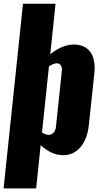

<svg xmlns="http://www.w3.org/2000/svg" viewBox="-20 -830 546 1040"><path d="M-0.5 190.4H175.8L200.2 -43.9C239.6 -7.5 280.3 10.7 322.3 10.7C359.7 10.7 391 -3.9 416 -33.2C441.1 -62.5 456.2 -102.9 461.4 -154.3L490.7 -429.7C492 -440.8 492.7 -451.3 492.7 -461.4C492.7 -495.9 485.7 -523.8 471.7 -544.9C453.8 -572.3 425.3 -586.9 386.2 -588.9H380.9C339.8 -588.9 297 -571.5 252.4 -536.6L280.8 -809.6H104.5ZM241.7 -99.6C231.6 -99.9 220.2 -104.2 207.5 -112.3L245.1 -470.2C260.7 -480.3 273.1 -485.8 282.2 -486.8C284.2 -487.1 286 -487.3 287.6 -487.3C296.7 -487.3 303.7 -483.7 308.6 -476.6C313.2 -470.1 315.4 -462.2 315.4 -453.1C315.4 -450.5 315.3 -447.9 314.9 -445.3L283.2 -143.6C281.9 -130.9 277.7 -120.3 270.5 -111.8C263.3 -103.7 254.2 -99.6 243.2 -99.6Z"/></svg>

Font: Oswald
Style: Heavy
Weight: 800
Designer: Vernon Adams
Foundry: Vernon Adams
Version: 3.0; ttfautohint (v0.95.6-bc232) -l 8 -r 50 -G 200 -x 0 -w "